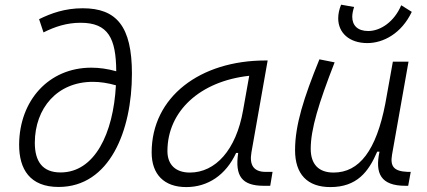

<svg xmlns="http://www.w3.org/2000/svg" viewBox="-20 -777 1798 808"><path d="M226.6 9.8C441.9 9.8 535.2 -227.5 535.2 -467.3C535.2 -666.5 470.2 -742.2 328.1 -742.2C252.9 -742.2 195.3 -721.2 144.5 -696.3L163.1 -640.6C210.9 -664.6 260.7 -681.2 319.3 -681.2C436 -681.2 468.3 -615.2 469.2 -477.1C433.1 -487.3 397.9 -492.2 364.3 -492.2C184.6 -492.2 61.5 -353.5 60.5 -168.5C60.1 -64.9 106 9.8 226.6 9.8ZM467.8 -418C457 -214.8 378.4 -51.3 234.9 -51.3C159.7 -51.3 126.5 -96.7 126.5 -176.3C127 -322.3 221.2 -432.6 370.6 -432.6C401.4 -432.6 434.1 -427.7 467.8 -418Z M763.7 10.3C855.5 10.3 930.7 -41 973.6 -133.3H982.4C967.8 -36.1 998 4.9 1090.3 4.9H1117.2L1127 -53.7H1097.7C1047.9 -53.7 1028.8 -82 1038.1 -135.7L1106.4 -522.5H1097.2C823.2 -522.5 618.2 -370.1 618.2 -135.3C618.2 -43 670.9 10.3 763.7 10.3ZM778.8 -50.8C719.7 -50.8 684.6 -83.5 684.6 -141.1C684.6 -309.6 822.3 -435.5 1028.8 -458L1002.9 -312.5C973.6 -145.5 886.7 -50.8 778.8 -50.8Z M1370.1 10.3C1481.4 10.3 1530.8 -53.2 1567.4 -138.7H1577.1C1557.6 -47.4 1582 4.9 1686.5 4.9H1697.8L1708.5 -53.7H1695.3C1638.2 -56.2 1621.1 -75.7 1629.9 -126.5L1699.2 -517.6H1633.3L1601.6 -341.3C1563.5 -144 1492.2 -50.8 1383.8 -50.8C1321.3 -50.8 1287.6 -85.4 1287.6 -150.9C1287.6 -232.9 1320.8 -341.8 1388.2 -514.6L1324.2 -527.3C1258.3 -365.2 1221.7 -251 1221.7 -145C1221.7 -43.9 1273.4 10.3 1370.1 10.3ZM1525.9 -595.7C1592.8 -595.7 1669.4 -635.7 1712.9 -727.1L1668.5 -754.9C1639.2 -685.5 1581.5 -646.5 1529.8 -646.5C1484.4 -646.5 1462.4 -670.4 1462.4 -706.5C1462.4 -718.8 1465.3 -732.4 1470.2 -747.6L1415.5 -757.3C1407.2 -737.3 1403.3 -717.8 1403.3 -699.7C1403.3 -639.2 1449.7 -595.7 1525.9 -595.7Z"/></svg>

Font: Cascadia Mono NF Light
Style: Italic
Weight: 300
Italic angle: -10°
Monospace: yes
Designer: Aaron Bell
Foundry: Saja Typeworks
Version: Version 2404.023